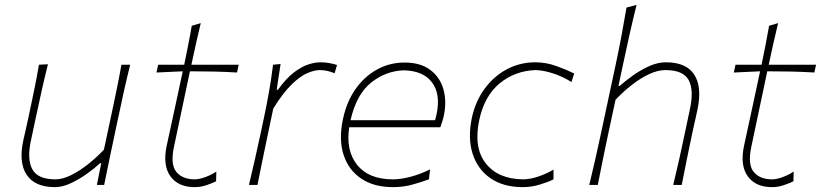

<svg xmlns="http://www.w3.org/2000/svg" viewBox="-20 -760 3374 789"><path d="M206 9Q123 9 89.5 -41.8Q56 -92.5 76 -184Q80.5 -204.5 85.2 -224.8Q90 -245 95.5 -271Q108.5 -332.5 119.5 -385.2Q130.5 -438 140 -494L177 -496Q163 -440 151 -386.2Q139 -332.5 126 -271L107 -182Q90.5 -105 113 -64Q135.5 -23 208 -23Q237 -23 272 -40.2Q307 -57.5 342.2 -85.5Q377.5 -113.5 407 -145L434 -271Q447 -332 458 -385Q469 -438 479 -494H515Q501 -438 489.2 -384.8Q477.5 -331.5 464.5 -270.5L454 -221Q441 -160 430.2 -108.2Q419.5 -56.5 408 0H378L396 -89H391Q370 -69.5 338.5 -46.8Q307 -24 272 -7.5Q237 9 206 9Z M780 9Q712 9 680 -36Q648 -81 665 -161Q685.5 -257 703 -336.5Q720.5 -416 731 -467L623 -462L630 -494H737Q745.5 -536 753.2 -574.5Q761 -613 768 -654L805 -665Q793 -615.5 784.8 -578Q776.5 -540.5 766.5 -494H961L954 -462Q906.5 -465 857.2 -466Q808 -467 760.5 -467L695 -157Q679.5 -84.5 704.5 -53.8Q729.5 -23 781 -23Q798.5 -23 823.8 -32.2Q849 -41.5 869 -55L868 -15Q855.5 -8.5 830.5 0.2Q805.5 9 780 9Z M1003 0Q1016.5 -56.5 1028.2 -108Q1040 -159.5 1053 -221L1063.5 -270.5Q1075 -324 1085.2 -381.2Q1095.5 -438.5 1102 -494L1133 -497L1117 -391H1122Q1155 -437 1186.8 -461.5Q1218.5 -486 1246.5 -495Q1274.5 -504 1296 -504Q1315 -504 1333.2 -500.8Q1351.5 -497.5 1365 -493L1355 -459Q1336.5 -466.5 1322 -469.2Q1307.5 -472 1294 -472Q1273 -472 1244 -460Q1215 -448 1179.5 -414Q1144 -380 1103 -314L1083.5 -221.5Q1070.5 -160.5 1060 -108.5Q1049.5 -56.5 1038 0Z M1594.5 9Q1516 9 1463.8 -26.5Q1411.5 -62 1391.5 -125Q1371.5 -188 1389.5 -271Q1404.5 -342 1441 -394Q1477.5 -446 1529.5 -474.5Q1581.5 -503 1642.5 -503Q1707.5 -503 1747.5 -473.2Q1787.5 -443.5 1801.8 -394.5Q1816 -345.5 1804.5 -288Q1802.5 -277 1798 -262.2Q1793.5 -247.5 1789.5 -237H1415Q1400.5 -141 1448 -82Q1495.5 -23 1594.5 -23Q1627 -23 1667 -33.5Q1707 -44 1747.5 -64L1742.5 -23Q1714 -12.5 1676 -1.8Q1638 9 1594.5 9ZM1640.5 -471Q1565.5 -469 1505 -420.5Q1444.5 -372 1420.5 -266H1767.5Q1772 -279.5 1774.5 -293Q1791 -374 1755.2 -421.5Q1719.5 -469 1640.5 -471Z M2128.5 9Q2048 9 1995.2 -27.8Q1942.5 -64.5 1922.2 -128.2Q1902 -192 1918.5 -273Q1932.5 -341 1969.8 -393Q2007 -445 2061.2 -474.5Q2115.5 -504 2180.5 -504Q2224 -504 2266.8 -488.5Q2309.5 -473 2339.5 -458L2328.5 -423Q2288 -448 2247.8 -460Q2207.5 -472 2179.5 -472Q2095 -468.5 2032.8 -417Q1970.5 -365.5 1949.5 -267Q1925.5 -154 1975.8 -89.2Q2026 -24.5 2128.5 -23Q2158.5 -23 2192.8 -34.8Q2227 -46.5 2254.5 -63V-23Q2234.5 -12.5 2199.2 -1.8Q2164 9 2128.5 9Z M2401.5 0Q2415 -56.5 2427 -108.8Q2439 -161 2451.5 -220.5L2510 -494Q2523.5 -557.5 2534.5 -616.2Q2545.5 -675 2554.5 -729L2596 -740Q2580.5 -678.5 2567.2 -618.5Q2554 -558.5 2540 -494L2521.5 -407H2526.5Q2548 -426 2579.5 -448.8Q2611 -471.5 2646.8 -487.8Q2682.5 -504 2716.5 -504Q2800 -504 2832.8 -453.5Q2865.5 -403 2846.5 -311Q2842.5 -291 2837.5 -270.2Q2832.5 -249.5 2826.5 -221Q2813.5 -159.5 2803 -108Q2792.5 -56.5 2781.5 0H2746.5Q2760 -56.5 2771.8 -108.5Q2783.5 -160.5 2796 -221L2815.5 -313Q2832 -390.5 2809.8 -431.2Q2787.5 -472 2714.5 -472Q2682.5 -472 2646.2 -454.8Q2610 -437.5 2574.5 -409.5Q2539 -381.5 2509.5 -350L2481.5 -220Q2469 -160.5 2458.2 -108.5Q2447.5 -56.5 2436.5 0Z M3152.5 9Q3084.5 9 3052.5 -36Q3020.5 -81 3037.5 -161Q3058 -257 3075.5 -336.5Q3093 -416 3103.5 -467L2995.5 -462L3002.5 -494H3109.5Q3118 -536 3125.8 -574.5Q3133.5 -613 3140.5 -654L3177.5 -665Q3165.5 -615.5 3157.2 -578Q3149 -540.5 3139 -494H3333.5L3326.5 -462Q3279 -465 3229.8 -466Q3180.5 -467 3133 -467L3067.5 -157Q3052 -84.5 3077 -53.8Q3102 -23 3153.5 -23Q3171 -23 3196.2 -32.2Q3221.5 -41.5 3241.5 -55L3240.5 -15Q3228 -8.5 3203 0.2Q3178 9 3152.5 9Z"/></svg>

Font: Commissioner Flair Thin
Style: Italic
Weight: 100
Italic angle: -12°
Designer: Kostas Bartsokas
Foundry: Kostas Bartsokas
Version: Version 1.000; ttfautohint (v1.8.3)